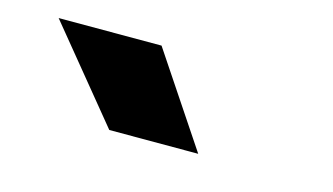

<svg xmlns="http://www.w3.org/2000/svg" viewBox="-39 -907 679 392"><g transform="rotate(15 300.0 -711.0)"><path d="M206 -614 47 -808H264.5L394 -614Z"/></g></svg>

Font: Encode Sans Expanded ExtraBold
Style: Regular
Weight: 800
Width: 7
Designer: Multiple Designers
Foundry: Impallari Type
Version: Version 3.000; ttfautohint (v1.8.3) -l 8 -r 50 -G 200 -x 14 